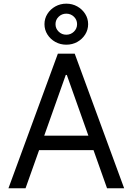

<svg xmlns="http://www.w3.org/2000/svg" viewBox="-20 -1017 716 1037"><path d="M117.9 0H25.6L292.6 -727.3H383.5L650.6 0H558.2L485.1 -206H191.1ZM218.8 -284.1H457.4L340.9 -612.2H335.2ZM338.1 -775.6Q305.8 -775.6 278.9 -790.5Q252.1 -805.4 236.2 -830.6Q220.2 -855.8 220.2 -886.4Q220.2 -916.9 236.2 -942.1Q252.1 -967.3 278.9 -982.2Q305.8 -997.2 338.1 -997.2Q370.7 -997.2 397.4 -982.2Q424 -967.3 440 -942.1Q456 -916.9 456 -886.4Q456 -855.8 440 -830.6Q424 -805.4 397.4 -790.5Q370.7 -775.6 338.1 -775.6ZM338.1 -829.5Q362.2 -829.5 379.3 -846.1Q396.3 -862.6 396.3 -886.4Q396.3 -910.2 379.3 -926.7Q362.2 -943.2 338.1 -943.2Q313.9 -943.2 296.9 -926.7Q279.8 -910.2 279.8 -886.4Q279.8 -862.6 296.9 -846.1Q313.9 -829.5 338.1 -829.5Z"/></svg>

Font: Inter UI
Style: Regular
Weight: 400
Designer: Rasmus Andersson
Foundry: rsms
Version: 3.2;8d6f07862